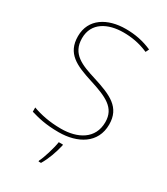

<svg xmlns="http://www.w3.org/2000/svg" viewBox="-227 -824 997 1145"><g transform="rotate(30 271.5 -251.5)"><path d="M489 -180C489 -298 404 -335 277 -375C174 -407 91 -437 91 -546C91 -653 183 -699 289 -699C342 -699 398 -691 460 -664L471 -687C412 -713 354 -724 291 -724C165 -724 64 -664 64 -544C64 -425 147 -389 263 -352C386 -313 462 -280 462 -181C462 -65 365 -15 252 -15C171 -15 109 -29 56 -48V-19C104 -5 158 10 250 10C380 10 489 -51 489 -180ZM310 67V61H281C275 104 250 185 234 215V221H251C279 174 298 119 310 67Z"/></g></svg>

Font: Noto Sans Arabic Thin
Style: Regular
Weight: 100
Designer: Monotype Design Team, Nadine Chahine, Nizar Qandah and Khaled Hosny
Foundry: Monotype Imaging Inc.
Version: Version 2.012